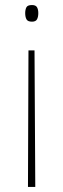

<svg xmlns="http://www.w3.org/2000/svg" viewBox="-20 -646 252 762"><path d="M132 -594Q132 -579 127 -569.5Q122 -560 107 -560Q90 -560 85 -569.5Q80 -579 80 -594Q80 -607 84.5 -616.5Q89 -626 107 -626Q122 -626 127 -617Q132 -608 132 -594ZM93 -446H117L120 96H91Z"/></svg>

Font: Noto Sans Telugu UI SemiCondensed Thin
Style: Regular
Weight: 100
Width: 4
Designer: Jelle Bosma - Monotype Design Team
Foundry: Monotype Imaging Inc.
Version: Version 2.005; ttfautohint (v1.8.4.7-5d5b)